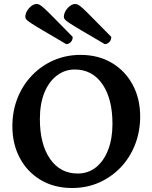

<svg xmlns="http://www.w3.org/2000/svg" viewBox="-20 -930 764 962"><path d="M341.5 12Q252.3 12 184.8 -27.8Q117.3 -67.6 79.7 -137.6Q42 -207.6 42 -297.5Q42 -374 68 -439Q93.9 -504 140.6 -552.5Q187.2 -601 249.4 -628Q311.7 -655 383.3 -655Q472.5 -655 539.8 -615.2Q607.1 -575.4 644.7 -505.6Q682.3 -435.9 682.3 -346.1Q682.3 -271.2 656.9 -206Q631.5 -140.7 585.2 -91.9Q538.8 -43.1 476.8 -15.5Q414.7 12 341.5 12ZM369.1 -60.6Q422.1 -60.6 461.3 -92Q500.4 -123.4 521.9 -179.5Q543.5 -235.5 543.5 -309.5Q543.5 -435.2 492.9 -508.5Q442.3 -581.8 354.6 -581.8Q304.9 -581.8 265 -551.5Q225.1 -521.2 202.4 -465.7Q179.8 -410.1 179.8 -333.5Q179.8 -207.8 230.6 -134.2Q281.5 -60.6 369.1 -60.6ZM505.1 -708.9Q430.9 -752.3 389.1 -776.9Q347.4 -801.5 328.3 -814.2Q309.3 -826.9 304.6 -833Q299.9 -839.2 299.9 -845.1Q299.9 -860.1 308.6 -875.1Q317.4 -890.1 330.5 -900Q343.6 -910 356.6 -910Q364 -910 371.8 -906Q379.7 -902.1 396.2 -887Q412.8 -871.9 445.8 -838.2Q478.9 -804.5 537.5 -745.1Q537.5 -728.7 527.3 -718.8Q517.2 -708.9 505.1 -708.9ZM311.9 -708.9Q237.7 -752.3 196 -776.9Q154.2 -801.5 135.2 -814.2Q116.1 -826.9 111.5 -833Q106.8 -839.2 106.8 -845.1Q106.8 -860.1 115.5 -875.1Q124.2 -890.1 137.3 -900Q150.4 -910 163.4 -910Q170.8 -910 178.6 -906Q186.5 -902.1 203.1 -887Q219.6 -871.9 252.7 -838.2Q285.7 -804.5 344.3 -745.1Q344.3 -728.7 334.1 -718.8Q324 -708.9 311.9 -708.9Z"/></svg>

Font: Pitagon Serif
Style: Regular
Weight: 400
Designer: Travis Tran
Foundry: Pitagon
Version: Version 1.000;gftools[0.9.26]